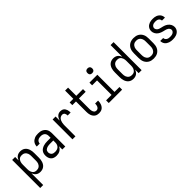

<svg xmlns="http://www.w3.org/2000/svg" viewBox="222 -2038 3557 3557"><g transform="rotate(-45 2000.0 -260.0)"><path d="M64 215V-520H142V-429Q150 -450 163 -469.5Q176 -489 194.5 -502.5Q213 -516 235.5 -522Q258 -528 281 -528Q306 -528 330.5 -521Q355 -514 375 -499Q395 -484 408.5 -463Q422 -442 430 -418.5Q438 -395 441 -370Q444 -345 444 -320V-200Q444 -175 441 -150Q438 -125 430 -101.5Q422 -78 408.5 -57Q395 -36 375 -21Q355 -6 330.5 1Q306 8 281 8Q258 8 235.5 2Q213 -4 194.5 -17.5Q176 -31 163 -50.5Q150 -70 142 -91V215ZM251 -62Q268 -62 284.5 -66Q301 -70 315 -79.5Q329 -89 339.5 -103Q350 -117 356 -133Q362 -149 364 -166Q366 -183 366 -200V-320Q366 -337 364 -354Q362 -371 356 -387Q350 -403 339.5 -417Q329 -431 315 -440.5Q301 -450 284.5 -454Q268 -458 251 -458Q234 -458 217.5 -454Q201 -450 188 -440Q175 -430 165.5 -415.5Q156 -401 151 -385.5Q146 -370 144 -353.5Q142 -337 142 -320V-200Q142 -183 144 -166.5Q146 -150 151 -134.5Q156 -119 165.5 -104.5Q175 -90 188 -80Q201 -70 217.5 -66Q234 -62 251 -62Z M702 8Q672 8 643 -1Q614 -10 593.5 -32Q573 -54 564.5 -83Q556 -112 556 -141Q556 -167 562.5 -192Q569 -217 584.5 -237Q600 -257 622 -270.5Q644 -284 668.5 -292Q693 -300 718 -303Q743 -306 769 -306H858V-355Q858 -376 851 -397Q844 -418 828 -432Q812 -446 791 -452Q770 -458 749 -458Q729 -458 709.5 -454Q690 -450 674 -439Q658 -428 649 -410Q640 -392 640 -373H562Q562 -396 568.5 -418Q575 -440 588 -459Q601 -478 619.5 -491.5Q638 -505 659 -513.5Q680 -522 703 -525Q726 -528 749 -528Q773 -528 797 -524.5Q821 -521 843 -511Q865 -501 883.5 -485Q902 -469 914 -448Q926 -427 931 -403Q936 -379 936 -355V0H858V-86Q849 -64 832.5 -45.5Q816 -27 795 -14.5Q774 -2 750 3Q726 8 702 8ZM732 -62Q756 -62 780.5 -68.5Q805 -75 823 -91.5Q841 -108 849.5 -131.5Q858 -155 858 -180V-236H769Q754 -236 738.5 -234.5Q723 -233 708.5 -229.5Q694 -226 680 -219.5Q666 -213 655 -203Q644 -193 639 -178.5Q634 -164 634 -149Q634 -131 641 -113Q648 -95 662 -83Q676 -71 694.5 -66.5Q713 -62 732 -62Z M1124 0V-520H1202V-412Q1209 -434 1219.5 -455Q1230 -476 1246 -493Q1262 -510 1284 -519Q1306 -528 1329 -528Q1348 -528 1366.5 -523.5Q1385 -519 1400 -508.5Q1415 -498 1425 -482Q1435 -466 1441 -448.5Q1447 -431 1449 -412.5Q1451 -394 1451 -375H1373Q1373 -390 1370.5 -404.5Q1368 -419 1360.5 -432Q1353 -445 1339.5 -451.5Q1326 -458 1311 -458Q1291 -458 1272.5 -449.5Q1254 -441 1241.5 -426Q1229 -411 1221 -392.5Q1213 -374 1209 -354.5Q1205 -335 1203.5 -315Q1202 -295 1202 -276V0Z M1816 8Q1794 8 1771.5 2.5Q1749 -3 1730.5 -16.5Q1712 -30 1699 -49Q1686 -68 1678.5 -89.5Q1671 -111 1668.5 -133.5Q1666 -156 1666 -179V-450H1570V-520H1666V-735H1744V-520H1920V-450H1744V-179Q1744 -166 1745 -153Q1746 -140 1749 -127.5Q1752 -115 1757 -103Q1762 -91 1770.5 -81.5Q1779 -72 1791.5 -67Q1804 -62 1816 -62Q1828 -62 1839.5 -66Q1851 -70 1859.5 -78Q1868 -86 1873.5 -96.5Q1879 -107 1882.5 -118.5Q1886 -130 1887.5 -142Q1889 -154 1889 -166V-172H1967V-162Q1967 -140 1963 -119Q1959 -98 1951 -78.5Q1943 -59 1929.5 -41.5Q1916 -24 1898 -12.5Q1880 -1 1859 3.5Q1838 8 1816 8Z M2075 0V-70H2218V-450H2089V-520H2296V-70H2425V0ZM2250 -608Q2237 -608 2225 -611.5Q2213 -615 2204 -624Q2195 -633 2191.5 -645Q2188 -657 2188 -670Q2188 -683 2191.5 -695Q2195 -707 2204 -716Q2213 -725 2225 -729Q2237 -733 2250 -733Q2263 -733 2275 -729Q2287 -725 2296 -716Q2305 -707 2309 -695Q2313 -683 2313 -670Q2313 -657 2309 -645Q2305 -633 2296 -624Q2287 -615 2275 -611.5Q2263 -608 2250 -608Z M2719 8Q2694 8 2669.5 1Q2645 -6 2625 -21Q2605 -36 2591.5 -57Q2578 -78 2570 -101.5Q2562 -125 2559 -150Q2556 -175 2556 -200V-320Q2556 -345 2559 -370Q2562 -395 2570 -418.5Q2578 -442 2591.5 -463Q2605 -484 2625 -499Q2645 -514 2669.5 -521Q2694 -528 2719 -528Q2742 -528 2764.5 -522Q2787 -516 2805.5 -502.5Q2824 -489 2837 -469.5Q2850 -450 2858 -429V-735H2936V0H2858V-91Q2850 -70 2837 -50.5Q2824 -31 2805.5 -17.5Q2787 -4 2764.5 2Q2742 8 2719 8ZM2749 -62Q2766 -62 2782.5 -66.5Q2799 -71 2812 -81Q2825 -91 2834.5 -105Q2844 -119 2849 -134.5Q2854 -150 2856 -166.5Q2858 -183 2858 -200V-320Q2858 -337 2856 -353.5Q2854 -370 2849 -385.5Q2844 -401 2834.5 -415.5Q2825 -430 2812 -440Q2799 -450 2782.5 -454Q2766 -458 2749 -458Q2732 -458 2715.5 -454Q2699 -450 2685 -440.5Q2671 -431 2660.5 -417Q2650 -403 2644 -387Q2638 -371 2636 -354Q2634 -337 2634 -320V-200Q2634 -183 2636 -166Q2638 -149 2644 -133Q2650 -117 2660.5 -103Q2671 -89 2685 -79.5Q2699 -70 2715.5 -66Q2732 -62 2749 -62Z M3250 8Q3223 8 3196 2.5Q3169 -3 3146 -16Q3123 -29 3104.5 -49.5Q3086 -70 3075 -94.5Q3064 -119 3060 -146Q3056 -173 3056 -200V-320Q3056 -347 3060 -374Q3064 -401 3075 -425.5Q3086 -450 3104.5 -470.5Q3123 -491 3146 -504Q3169 -517 3196 -522.5Q3223 -528 3250 -528Q3277 -528 3304 -522.5Q3331 -517 3354 -504Q3377 -491 3395.5 -470.5Q3414 -450 3425 -425.5Q3436 -401 3440 -374Q3444 -347 3444 -320V-200Q3444 -173 3440 -146Q3436 -119 3425 -94.5Q3414 -70 3395.5 -49.5Q3377 -29 3354 -16Q3331 -3 3304 2.5Q3277 8 3250 8ZM3250 -62Q3267 -62 3284 -66Q3301 -70 3315 -79.5Q3329 -89 3339.5 -103Q3350 -117 3356 -133Q3362 -149 3364 -166Q3366 -183 3366 -200V-320Q3366 -337 3364 -354Q3362 -371 3356 -387Q3350 -403 3339.5 -417Q3329 -431 3315 -440.5Q3301 -450 3284 -454Q3267 -458 3250 -458Q3233 -458 3216 -454Q3199 -450 3185 -440.5Q3171 -431 3160.5 -417Q3150 -403 3144 -387Q3138 -371 3136 -354Q3134 -337 3134 -320V-200Q3134 -183 3136 -166Q3138 -149 3144 -133Q3150 -117 3160.5 -103Q3171 -89 3185 -79.5Q3199 -70 3216 -66Q3233 -62 3250 -62Z M3749 8Q3727 8 3705 5.5Q3683 3 3662 -4.5Q3641 -12 3622 -24Q3603 -36 3589.5 -53.5Q3576 -71 3569 -92.5Q3562 -114 3562 -136V-139H3640V-138Q3640 -119 3650.5 -103Q3661 -87 3677 -77.5Q3693 -68 3711.5 -65Q3730 -62 3749 -62Q3767 -62 3785.5 -65Q3804 -68 3820 -76.5Q3836 -85 3847.5 -100.5Q3859 -116 3859 -134Q3859 -152 3849.5 -167.5Q3840 -183 3826 -193Q3812 -203 3795.5 -208.5Q3779 -214 3762 -218Q3745 -222 3728.5 -226Q3712 -230 3695.5 -236Q3679 -242 3663.5 -249.5Q3648 -257 3634 -267.5Q3620 -278 3608.5 -291Q3597 -304 3589 -319.5Q3581 -335 3576.5 -352Q3572 -369 3572 -386Q3572 -408 3578.5 -428.5Q3585 -449 3598 -466.5Q3611 -484 3629 -496Q3647 -508 3667 -515.5Q3687 -523 3708.5 -525.5Q3730 -528 3751 -528Q3773 -528 3794 -525.5Q3815 -523 3835.5 -515.5Q3856 -508 3873.5 -495.5Q3891 -483 3904 -466Q3917 -449 3923.5 -428Q3930 -407 3930 -386V-383H3852V-384Q3852 -402 3843 -417.5Q3834 -433 3819 -442.5Q3804 -452 3786.5 -455Q3769 -458 3751 -458Q3734 -458 3716.5 -455Q3699 -452 3684 -443Q3669 -434 3659 -419Q3649 -404 3649 -386Q3649 -369 3658 -353.5Q3667 -338 3681 -327.5Q3695 -317 3711.5 -311.5Q3728 -306 3745 -302Q3762 -298 3779 -294Q3796 -290 3812.5 -284.5Q3829 -279 3844.5 -271Q3860 -263 3873.5 -252.5Q3887 -242 3899 -229Q3911 -216 3919 -200.5Q3927 -185 3931.5 -168Q3936 -151 3936 -134Q3936 -112 3929 -91Q3922 -70 3908 -52.5Q3894 -35 3875.5 -23Q3857 -11 3836 -4Q3815 3 3793 5.5Q3771 8 3749 8Z"/></g></svg>

Font: Iosevka www.saffi
Style: Regular
Weight: 400
Monospace: yes
Designer: Belleve Invis
Foundry: Belleve Invis
Version: Version 22.0.2; ttfautohint (v1.8.3)